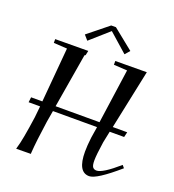

<svg xmlns="http://www.w3.org/2000/svg" viewBox="-127 -781 808 891"><g transform="rotate(20 276.5 -336.0)"><path d="M169.9 -600.6 270.5 -681.6H293.9L394.5 -600.6L374 -577.1L282.2 -658.2L190.4 -577.1ZM32.2 -215.8 35.2 -241.2H90.8L114.3 -510.7L47.9 -514.6V-533.2L210.9 -534.2L206.1 -511.7L201.2 -508.8L156.2 -241.2H373L411.1 -510.7L344.7 -514.6V-533.2L500 -534.2L438.5 -241.2H509.8L503.9 -215.8H432.6L420.9 -159.2Q411.1 -93.8 411.1 -66.4Q411.1 -42 417.5 -33.7Q423.8 -25.4 436.5 -25.4Q465.8 -25.4 542 -91.8L552.7 -79.1Q449.2 10.7 413.1 10.7Q356.4 10.7 356.4 -89.8Q356.4 -120.1 361.3 -160.2L370.1 -215.8H152.3L142.6 -159.2Q127.9 -58.6 124 0V5.9L51.8 6.8L53.7 -1Q66.4 -41 83 -159.2L88.9 -215.8Z"/></g></svg>

Font: Kleymisska
Style: Regular
Weight: 500
Italic angle: -8°
Designer: gluk
Foundry: gluk
Version: Version 0.298